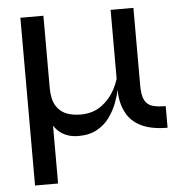

<svg xmlns="http://www.w3.org/2000/svg" viewBox="-51 -548 765 797"><g transform="rotate(-5 331.5 -149.5)"><path d="M632 9Q564 9 521 -12.5Q478 -34 459 -74Q439 -113 439 -167Q434 -141 422.5 -111Q411 -81 391 -53Q371 -25 339 -7Q307 11 261 11Q219 11 190 -9Q172 -21 159 -41V200H63V-499H159V-199Q159 -152 174.5 -125.5Q190 -99 216.5 -88Q243 -77 277 -77Q328 -77 363.5 -102.5Q399 -128 419 -165Q432 -189 439 -212V-499H534V-177Q534 -135 544.5 -114.5Q555 -94 577 -87.5Q599 -81 632 -81Z"/></g></svg>

Font: Syne Med Modified
Style: Regular
Weight: 500
Designer: Lucas Descroix
Foundry: Bonjour Monde
Version: Version 2.200